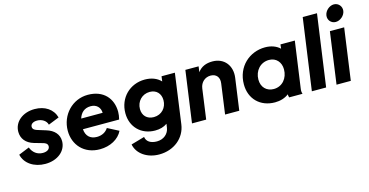

<svg xmlns="http://www.w3.org/2000/svg" viewBox="-95 -1271 3775 1962"><g transform="rotate(-15 1792.0 -290.0)"><path d="M239 12C371 12 463 -67 463 -169C463 -240 418 -292 336 -317L252 -343C228 -350 200 -361 200 -390C200 -420 229 -438 270 -438C319 -438 366 -410 376 -366L491 -412C466 -503 384 -558 275 -558C148 -558 55 -481 55 -376C55 -303 100 -248 180 -225L271 -199C290 -194 317 -183 317 -154C317 -126 292 -103 243 -103C184 -103 139 -137 117 -194L4 -148C25 -52 120 12 239 12Z M816 12C926 12 1018 -39 1057 -119L939 -180C916 -143 874 -118 819 -118C748 -118 705 -159 700 -231H1083C1090 -260 1094 -285 1094 -310C1094 -451 1004 -558 838 -558C673 -558 546 -422 546 -255C546 -106 649 12 816 12ZM711 -341C729 -398 768 -438 837 -438C898 -438 937 -398 938 -341Z M1388 220C1546 220 1665 120 1684 -18L1757 -546H1616L1609 -493C1569 -536 1509 -558 1441 -558C1283 -558 1161 -440 1161 -276C1161 -131 1263 -27 1411 -27C1461 -27 1504 -39 1539 -64L1533 -23C1524 38 1472 85 1399 85C1335 85 1290 58 1283 7L1140 48C1159 150 1262 220 1388 220ZM1316 -279C1316 -360 1376 -423 1457 -423C1528 -423 1572 -375 1572 -305C1572 -227 1517 -163 1433 -163C1361 -163 1316 -210 1316 -279Z M1792 0H1942L1986 -319C1995 -382 2042 -423 2101 -423C2160 -423 2195 -382 2186 -319L2142 0H2292L2339 -337C2356 -461 2282 -558 2156 -558C2091 -558 2036 -537 2000 -486L2008 -546H1868Z M2669 12C2723 12 2775 -3 2814 -34C2814 -23 2816 -13 2820 0H2961C2955 -20 2954 -34 2957 -54L3026 -546H2874L2869 -502C2831 -538 2777 -558 2713 -558C2549 -558 2407 -436 2407 -247C2407 -94 2512 12 2669 12ZM2563 -256C2563 -351 2628 -423 2719 -423C2794 -423 2843 -367 2843 -291C2843 -197 2782 -123 2691 -123C2614 -123 2563 -177 2563 -256Z M3060 0H3211L3317 -757H3166Z M3321 0H3472L3548 -546H3397ZM3404 -710C3397 -662 3432 -621 3480 -621C3528 -621 3576 -662 3583 -710C3590 -758 3554 -800 3506 -800C3458 -800 3411 -758 3404 -710Z"/></g></svg>

Font: Mluvka ExtraBold
Style: Italic
Weight: 800
Italic angle: -8°
Designer: Modified by Jiří Krblich, Original typeface by Gumpita Rahayu
Foundry: Gumpita Rahayu & Jiří Krblich
Version: Version 2.000;Glyphs 3.1.1 (3134)